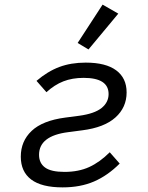

<svg xmlns="http://www.w3.org/2000/svg" viewBox="-20 -799 640 831"><path d="M70 -121Q70 -188 117 -232.5Q164 -277 262 -290L323 -298Q389 -307 419.5 -331.5Q450 -356 450 -392Q450 -462 342 -462Q293 -462 254.5 -447Q216 -432 181 -400L138 -449Q186 -490 236.5 -509Q287 -528 351 -528Q438 -528 483 -494.5Q528 -461 528 -399Q528 -334 479.5 -290.5Q431 -247 336 -235L275 -227Q212 -219 180.5 -194.5Q149 -170 149 -129Q149 -93 175 -74Q201 -55 259 -55Q320 -55 366 -76Q412 -97 455 -140L498 -91Q446 -39 387 -13.5Q328 12 251 12Q160 12 115 -22Q70 -56 70 -121ZM363 -585 316 -613 424 -779 492 -740Z"/></svg>

Font: iA Writer Mono V
Style: Regular
Weight: 400
Italic angle: -9.5°
Designer: Mike Abbink, Paul van der Laan, Pieter van Rosmalen
Foundry: Bold Monday
Version: Version 2.000